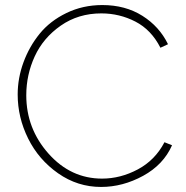

<svg xmlns="http://www.w3.org/2000/svg" viewBox="-20 -734 738 760"><path d="M50 -360Q50 -425 73 -487.5Q96 -550 137 -600.5Q178 -651 243 -682.5Q308 -714 385 -714Q476 -714 543.5 -671.5Q611 -629 645 -559L615 -545Q579 -616 516 -648.5Q453 -681 381 -681Q290 -681 220.5 -632.5Q151 -584 117.5 -511Q84 -438 84 -357Q84 -225 172 -126Q260 -27 384 -27Q457 -27 525.5 -63.5Q594 -100 631 -171L661 -159Q627 -82 546.5 -38Q466 6 380 6Q287 6 210 -48Q133 -102 91.5 -185.5Q50 -269 50 -360Z"/></svg>

Font: Raleway
Style: ExtraLight
Weight: 200
Designer: Matt McInerney, Pablo Impallari, Rodrigo Fuenzalida
Foundry: Matt McInerney, Pablo Impallari, Rodrigo Fuenzalida
Version: Version 2.001